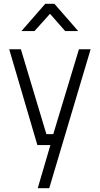

<svg xmlns="http://www.w3.org/2000/svg" viewBox="-20 -757 521 1002"><path d="M28 -500 175 0H243L177 225H237L453 -500H392L258 -57H222L89 -500ZM92 -595H160L241 -685L320 -595H388L264 -737H216Z"/></svg>

Font: TitilliumText22L
Style: 250 wt
Weight: 300
Designer: Campivisivi
Foundry: Campivisivi
Version: 1.000